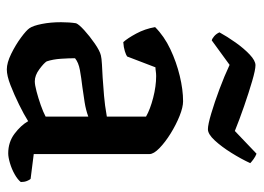

<svg xmlns="http://www.w3.org/2000/svg" viewBox="-122 -628 754 549"><g transform="rotate(90 254.5 -353.0)"><path d="M178 4Q159 4 133.5 -8.5Q108 -21 87 -36.5Q66 -52 60 -61Q53 -71 48 -96Q43 -121 43 -151Q43 -175 46 -194Q49 -202 66 -217.5Q83 -233 104 -247.5Q125 -262 138 -265Q146 -267 163.5 -268Q181 -269 201 -270Q228 -272 253.5 -274Q279 -276 313 -282V-394Q292 -406 259 -414.5Q226 -423 197 -423Q190 -423 183.5 -422Q177 -421 172 -421L141 -340Q137 -337 126 -333.5Q115 -330 100 -329Q89 -341 75.5 -366Q62 -391 57 -420Q83 -446 120 -463.5Q157 -481 196.5 -490.5Q236 -500 269 -500Q286 -500 311 -490Q336 -480 361 -464.5Q386 -449 403 -432.5Q420 -416 420 -404V-73L491 -64Q494 -61 497 -53.5Q500 -46 500 -36Q493 -27 478 -18.5Q463 -10 446 -5Q429 0 418 0Q386 0 362 -18Q338 -36 326 -57Q307 -45 278.5 -31Q250 -17 223 -6.5Q196 4 178 4ZM212 -76Q222 -76 241 -81Q260 -86 280 -93Q300 -100 313 -107V-229Q294 -222 272 -218.5Q250 -215 228 -212Q202 -209 180 -205Q158 -201 146 -191Q146 -174 147.5 -151Q149 -128 155 -110Q160 -102 177.5 -89Q195 -76 212 -76ZM349 -571Q336 -571 304 -580.5Q272 -590 234.5 -604Q197 -618 165 -633L95 -582Q90 -583 83 -589Q76 -595 72 -604Q84 -626 101 -650Q118 -674 135.5 -690.5Q153 -707 166 -707Q179 -707 211.5 -697.5Q244 -688 283 -674.5Q322 -661 354 -648L419 -710Q427 -707 434.5 -701.5Q442 -696 446 -692Q434 -666 416.5 -638Q399 -610 381 -590.5Q363 -571 349 -571Z"/></g></svg>

Font: Texturina 72pt SemiBold
Style: Regular
Weight: 600
Designer: Guillermo Torres Carreño
Foundry: Omnibus-Type
Version: Version 1.002; ttfautohint (v1.8.3)